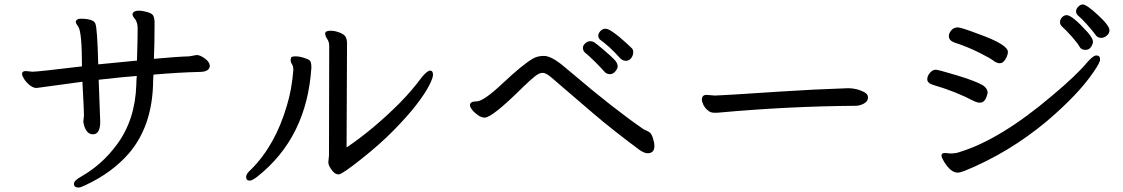

<svg xmlns="http://www.w3.org/2000/svg" viewBox="-20 -789 5040 862"><path d="M333 53Q342 53 366 41Q484 -14 560 -102Q660 -220 667 -405Q667 -424 669 -454Q784 -464 874 -466Q922 -466 922 -495Q920 -512 899 -527Q878 -542 863 -542L829 -536Q783 -535 671 -525Q674 -588 674 -691Q673 -710 667.5 -719.5Q662 -729 641 -735Q620 -741 602 -741Q579 -741 575 -726Q575 -717 582 -709Q598 -692 598 -661Q598 -614 595 -517L421 -500Q417 -662 408 -683.5Q399 -705 341 -705Q325 -705 320 -693Q320 -684 331 -670Q348 -647 348 -491Q149 -467 126 -467L96 -470Q79 -470 79 -457Q79 -449 88.5 -434Q98 -419 113.5 -406.5Q129 -394 144 -394L350 -422Q357 -292 357 -271L354 -242L358 -224Q370 -186 397 -186Q430 -186 430 -242L423 -431Q538 -444 594 -448Q592 -425 592 -409Q587 -250 504 -139Q440 -52 349 1Q312 21 312 36Q312 53 333 53Z M1101 22Q1112 22 1134 5Q1358 -171 1378 -486Q1378 -511 1370.5 -517.5Q1363 -524 1343 -530Q1323 -536 1308 -536Q1289 -536 1287 -530.5Q1285 -525 1285 -518Q1285 -509 1291 -500.5Q1297 -492 1297 -475Q1290 -386 1268 -315Q1216 -137 1108 -29Q1085 -9 1085 5Q1085 22 1101 22ZM1501 -6Q1515 -6 1601 -74Q1687 -142 1749.5 -206Q1812 -270 1850 -319.5Q1888 -369 1906 -404Q1924 -439 1924 -453Q1924 -472 1911 -472Q1899 -472 1875 -444Q1832 -385 1774 -326Q1656 -208 1536 -127L1538 -595Q1538 -610 1532.5 -622Q1527 -634 1505.5 -642.5Q1484 -651 1465 -651Q1440 -651 1440 -639Q1440 -627 1449 -614Q1458 -601 1458 -583L1457 -90L1454 -61Q1454 -43 1475 -19Q1486 -6 1501 -6Z M2887 -101Q2918 -101 2918 -133Q2918 -149 2911.5 -168.5Q2905 -188 2898 -193.5Q2891 -199 2882.5 -202.5Q2874 -206 2866 -211Q2729 -306 2551 -458L2498 -502Q2451 -538 2422 -538Q2392 -538 2371 -525Q2324 -497 2237.5 -415.5Q2151 -334 2120.5 -334Q2090 -334 2090 -317Q2090 -308 2100.5 -295Q2111 -282 2126.5 -271.5Q2142 -261 2156 -261Q2190 -261 2328 -398Q2360 -429 2380.5 -445.5Q2401 -462 2416 -462Q2431 -462 2454.5 -442Q2478 -422 2518.5 -387Q2559 -352 2645 -278.5Q2731 -205 2851 -116Q2873 -101 2887 -101ZM2718 -456Q2732 -456 2742.5 -468.5Q2753 -481 2753 -491Q2753 -501 2746.5 -511Q2740 -521 2719.5 -539.5Q2699 -558 2678 -575.5Q2657 -593 2648.5 -598.5Q2640 -604 2629 -604Q2618 -604 2607.5 -594.5Q2597 -585 2597 -574Q2597 -563 2605 -554Q2622 -541 2652.5 -510.5Q2683 -480 2693 -468Q2703 -456 2718 -456ZM2790 -516Q2805 -516 2814 -528.5Q2823 -541 2823 -554Q2823 -566 2817 -572Q2811 -578 2796 -592Q2781 -606 2762.5 -621.5Q2744 -637 2726.5 -648.5Q2709 -660 2698 -660Q2685 -660 2675.5 -649.5Q2666 -639 2666 -629Q2666 -618 2674 -611Q2716 -581 2762 -530Q2774 -516 2790 -516Z M3202 -283Q3519 -312 3821 -314Q3840 -314 3858.5 -324Q3877 -334 3877 -351Q3877 -367 3859 -376Q3825 -393 3788 -393Q3635 -388 3484 -378Q3213 -360 3190 -360L3152 -363Q3131 -363 3131 -341Q3131 -335 3136.5 -321.5Q3142 -308 3155.5 -295.5Q3169 -283 3184 -283Z M4380 -328Q4405 -328 4414 -372Q4414 -392 4393 -406Q4358 -426 4275 -451Q4192 -476 4181 -476Q4167 -476 4155 -462Q4143 -448 4143 -433Q4143 -415 4172 -407Q4269 -379 4355 -334Q4369 -328 4380 -328ZM4279 -14Q4290 -14 4311 -22Q4510 -103 4680 -245Q4822 -366 4889 -465Q4919 -508 4919 -522Q4919 -540 4902 -540Q4888 -540 4861 -509Q4813 -451 4703 -359Q4471 -162 4287 -106Q4272 -100 4244 -100Q4232 -102 4220 -102Q4207 -102 4207 -90Q4207 -82 4219 -62Q4249 -14 4279 -14ZM4265 -598Q4321 -580 4372.5 -554.5Q4424 -529 4439.5 -517Q4455 -505 4469 -505Q4483 -505 4494 -523Q4505 -541 4505 -556Q4505 -589 4374 -636Q4295 -666 4280 -666Q4262 -666 4251 -653Q4240 -640 4240 -627Q4240 -607 4265 -598ZM4853 -565Q4870 -565 4878.5 -578.5Q4887 -592 4887 -602Q4887 -615 4865 -642Q4794 -721 4769 -721Q4757 -721 4748 -711Q4739 -701 4739 -690Q4739 -679 4747 -671Q4767 -653 4793 -623.5Q4819 -594 4826.5 -579.5Q4834 -565 4853 -565ZM4924 -619Q4937 -619 4949 -629Q4961 -639 4961 -653Q4961 -674 4909.5 -721.5Q4858 -769 4841 -769Q4831 -769 4821 -759Q4811 -749 4811 -738Q4811 -726 4823 -716.5Q4835 -707 4861 -678Q4887 -649 4901 -629Q4910 -619 4924 -619Z"/></svg>

Font: LXGW WenKai TC
Style: Bold
Weight: 700
Designer: LXGW / Fontworks Inc.
Foundry: LXGW / Fontworks Inc.
Version: Version 1.330;April 28, 2024